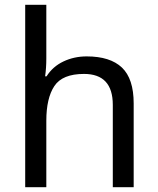

<svg xmlns="http://www.w3.org/2000/svg" viewBox="-20 -780 658 800"><path d="M173 -537Q173 -497 168 -462H174Q200 -503 244.5 -524Q289 -545 341 -545Q439 -545 488 -498.5Q537 -452 537 -349V0H450V-343Q450 -472 330 -472Q240 -472 206.5 -421.5Q173 -371 173 -277V0H85V-760H173Z"/></svg>

Font: Noto Sans Tifinagh Ghat
Style: Regular
Weight: 400
Designer: JamraPatel
Foundry: JamraPatel LLC
Version: Version 2.006; ttfautohint (v1.8.4.7-5d5b)